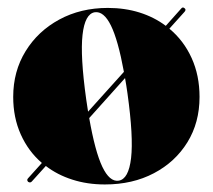

<svg xmlns="http://www.w3.org/2000/svg" viewBox="-20 -479 564 509"><path d="M54.5 3Q50 -2 54.5 -6.5L91 -47Q55 -78 35 -122.8Q15 -167.5 15 -222Q15 -290 47.8 -343.2Q80.5 -396.5 137.2 -427.2Q194 -458 266 -458Q311 -458 350 -445.8Q389 -433.5 419.5 -410.5L460.5 -456.5Q464.5 -461.5 469.5 -457Q474 -453.5 469.5 -448L429 -403Q467 -371.5 488 -325.2Q509 -279 509 -222Q509 -154 476.8 -101.8Q444.5 -49.5 388 -19.8Q331.5 10 258 10Q211.5 10 171.8 -2.8Q132 -15.5 101.5 -39L64 2.5Q60 6.5 54.5 3ZM208.5 -216Q211 -199 213.5 -183L308.5 -288.5Q293 -373 274 -411.5Q255 -450 231 -446.5Q205 -442 198.8 -386.5Q192.5 -331 208.5 -216ZM294.5 0Q321 -4 327.5 -60Q334 -116 318 -231Q315 -252.5 311.5 -272L216.5 -166Q232 -77.5 251.2 -37Q270.5 3.5 294.5 0Z"/></svg>

Font: Fraunces 144pt Black
Style: Regular
Weight: 900
Version: Version 1.000;[0bf87f6ff]